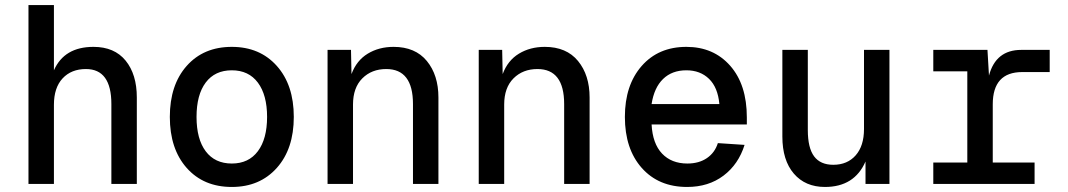

<svg xmlns="http://www.w3.org/2000/svg" viewBox="-20 -730 4240 762"><path d="M93 0V-710H194V-451Q235 -544 351 -544Q434 -544 478.5 -489.5Q523 -435 523 -343V0H422V-317Q422 -456 321 -456Q263 -456 228.5 -419Q194 -382 194 -314V0Z M900 12Q788 12 721 -63.5Q654 -139 654 -266Q654 -393 721 -468.5Q788 -544 900 -544Q1011 -544 1078.5 -468.5Q1146 -393 1146 -266Q1146 -139 1078.5 -63.5Q1011 12 900 12ZM796.5 -129.5Q833 -81 900 -81Q967 -81 1003.5 -130Q1040 -179 1040 -266Q1040 -353 1003.5 -402Q967 -451 900 -451Q833 -451 796.5 -402.5Q760 -354 760 -266Q760 -178 796.5 -129.5Z M1280 0V-532H1373L1375 -436Q1395 -490 1439.5 -517Q1484 -544 1542 -544Q1628 -544 1674 -488Q1720 -432 1720 -343V0H1619V-317Q1619 -456 1513 -456Q1455 -456 1418 -419Q1381 -382 1381 -315V0Z M1880 0V-532H1973L1975 -436Q1995 -490 2039.5 -517Q2084 -544 2142 -544Q2228 -544 2274 -488Q2320 -432 2320 -343V0H2219V-317Q2219 -456 2113 -456Q2055 -456 2018 -419Q1981 -382 1981 -315V0Z M2707 12Q2594 12 2527 -63.5Q2460 -139 2460 -266Q2460 -392 2526.5 -468Q2593 -544 2704 -544Q2812 -544 2878 -469Q2944 -394 2944 -264V-236H2566Q2570 -160 2607.5 -120.5Q2645 -81 2708 -81Q2754 -81 2785.5 -102.5Q2817 -124 2829 -162L2935 -155Q2911 -78 2851.5 -33Q2792 12 2707 12ZM2566 -317H2835Q2829 -383 2794 -417Q2759 -451 2704 -451Q2647 -451 2611.5 -416.5Q2576 -382 2566 -317Z M3254 12Q3176 12 3130.5 -41Q3085 -94 3085 -188V-532H3186V-214Q3186 -143 3211 -109.5Q3236 -76 3287 -76Q3343 -76 3376 -113.5Q3409 -151 3409 -218V-532H3510V0H3415V-89Q3371 12 3254 12Z M3684 0V-85H3819V-447H3684V-532H3899L3905 -430Q3932 -532 4033 -532H4146V-444H4037Q3920 -444 3920 -316V-85H4086V0Z"/></svg>

Font: Txt Mono Medium
Style: Regular
Weight: 500
Monospace: yes
Designer: Open Source
Foundry: XRLN
Version: Version 1.0